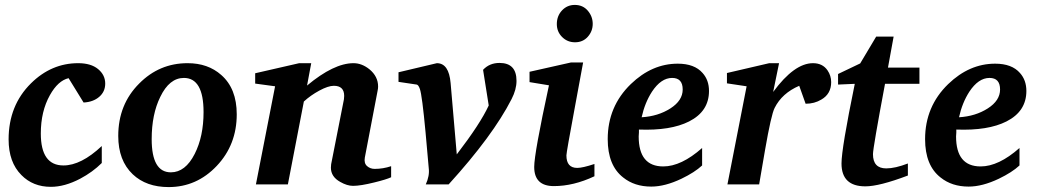

<svg xmlns="http://www.w3.org/2000/svg" viewBox="-20 -750 4241 781"><path d="M408 -410Q408 -377 383.5 -356Q359 -335 320 -333L259 -432Q216 -422 183 -363Q146 -297 146 -207Q146 -77 238 -77Q310 -77 394 -156V-87Q357 -50 306 -23Q243 10 187 10Q114 10 67 -38Q15 -90 15 -183Q15 -321 106 -411Q189 -493 298 -493Q350 -493 379 -469Q408 -445 408 -410Z M943 -285Q943 -161 861.5 -75Q780 11 666 11Q575 11 520 -41Q461 -97 461 -197Q461 -325 546 -410Q628 -493 743 -493Q826 -493 880 -445Q943 -390 943 -285ZM808 -294Q808 -433 728 -433Q669 -433 632 -356Q597 -285 597 -184Q597 -49 675 -49Q734 -49 772 -124Q808 -195 808 -294Z M1571 -29Q1552 -20 1503 -8Q1447 6 1416 6Q1392 6 1364 -10Q1326 -31 1326 -68Q1326 -75 1327 -82L1379 -346Q1380 -353 1380 -360Q1380 -401 1338 -401Q1315 -401 1279 -381.5Q1243 -362 1216 -337L1151 0H1021L1099 -399L1018 -410V-452L1197 -493H1246L1229 -402Q1338 -493 1418 -493Q1452 -493 1483 -468Q1518 -439 1518 -398Q1518 -390 1516 -381L1464 -109Q1460 -86 1473 -74.5Q1486 -63 1504 -63Q1538 -63 1571 -74Z M2081 -421Q2081 -386 2061 -347Q1985 -198 1805 0H1712Q1728 -35 1724 -66Q1717 -148 1711 -212Q1697 -362 1688 -388Q1682 -405 1675 -406L1601 -417V-456L1757 -493Q1806 -493 1813 -412L1838 -122Q1934 -247 1968 -321L1945 -466Q1971 -494 2012 -494Q2081 -494 2081 -421Z M2391 -653Q2391 -623 2371 -600.5Q2351 -578 2319 -578Q2288 -578 2266.5 -599.5Q2245 -621 2245 -652Q2245 -685 2266 -707.5Q2287 -730 2318 -730Q2351 -730 2371 -706.5Q2391 -683 2391 -653ZM2398 -33Q2313 7 2233 7Q2153 7 2153 -71Q2153 -126 2213 -403L2134 -416V-458L2303 -496H2352Q2335 -404 2318 -312Q2284 -130 2284 -118Q2284 -67 2328 -67Q2350 -67 2398 -83Z M2864 -380Q2864 -297 2783 -256Q2708 -218 2579 -223Q2579 -221 2579 -211Q2578 -201 2578 -195Q2578 -73 2678 -73Q2751 -73 2836 -148V-77Q2806 -49 2752 -23Q2685 9 2629 9Q2561 9 2515 -28Q2452 -77 2452 -184Q2452 -317 2546 -408Q2632 -491 2737 -491Q2805 -491 2838 -453Q2864 -424 2864 -380ZM2757 -386Q2757 -433 2714 -433Q2669 -433 2632 -377Q2603 -332 2590 -273Q2657 -277 2707 -309Q2757 -341 2757 -386Z M3361 -416Q3361 -368 3321 -345Q3293 -328 3257 -328L3231 -401Q3161 -371 3131 -311Q3117 -284 3092 -140Q3080 -70 3068 0H2939L3017 -399L2937 -411V-453L3109 -493H3149L3125 -376Q3211 -493 3287 -493Q3326 -493 3346 -464Q3361 -442 3361 -416Z M3720 -409H3580Q3531 -148 3531 -123Q3531 -65 3585 -65Q3621 -65 3673 -85V-36Q3557 8 3500 8Q3403 8 3403 -85Q3403 -146 3457 -409L3389 -406V-449L3479 -492L3544 -601H3615L3592 -475H3720Z M4155 -380Q4155 -297 4074 -256Q3999 -218 3870 -223Q3870 -221 3870 -211Q3869 -201 3869 -195Q3869 -73 3969 -73Q4042 -73 4127 -148V-77Q4097 -49 4043 -23Q3976 9 3920 9Q3852 9 3806 -28Q3743 -77 3743 -184Q3743 -317 3837 -408Q3923 -491 4028 -491Q4096 -491 4129 -453Q4155 -424 4155 -380ZM4048 -386Q4048 -433 4005 -433Q3960 -433 3923 -377Q3894 -332 3881 -273Q3948 -277 3998 -309Q4048 -341 4048 -386Z"/></svg>

Font: Apparatus SIL
Style: Bold Italic
Weight: 700
Italic angle: -11°
Version: Version 1.0